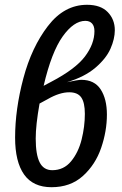

<svg xmlns="http://www.w3.org/2000/svg" viewBox="-20 -769 510 801"><path d="M426 -291Q426 -222 402 -152Q378 -82 326 -35Q274 12 195 12Q118 12 80.5 -41Q43 -94 43 -195Q43 -313 77.5 -442.5Q112 -572 180 -660.5Q248 -749 343 -749Q400 -749 429.5 -718.5Q459 -688 459 -643Q459 -607 441 -566Q423 -525 378 -486.5Q333 -448 259 -426Q306 -436 319 -436Q374 -436 400 -396Q426 -356 426 -291ZM162 -411 194 -428Q295 -481 334.5 -533.5Q374 -586 374 -639Q374 -660 364 -671Q354 -682 336 -682Q288 -682 241.5 -617Q195 -552 162 -411ZM334 -294Q334 -341 319 -362.5Q304 -384 269 -384Q229 -384 180 -356L145 -337Q129 -247 129 -191Q129 -124 145.5 -91.5Q162 -59 198 -59Q246 -59 276.5 -96Q307 -133 320.5 -187Q334 -241 334 -294Z"/></svg>

Font: Fira Sans Compressed
Style: Italic
Weight: 400
Width: 1
Italic angle: -8°
Designer: bBox Type GmbH & Carrois Corporate GbR & Edenspiekermann AG
Foundry: bBox Type GmbH & Carrois Corporate GbR & Edenspiekermann AG
Version: Version 4.301